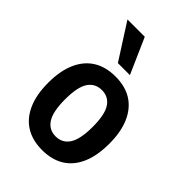

<svg xmlns="http://www.w3.org/2000/svg" viewBox="-221 -842 949 949"><g transform="rotate(45 253.5 -367.5)"><path d="M254 10Q186 10 138.5 -19.5Q91 -49 65.5 -106.5Q40 -164 40 -247Q40 -330 65.5 -387.5Q91 -445 138.5 -474.5Q186 -504 254 -504Q322 -504 369 -474.5Q416 -445 441.5 -387.5Q467 -330 467 -247Q467 -164 442 -106.5Q417 -49 369.5 -19.5Q322 10 254 10ZM253 -85Q300 -85 325 -123.5Q350 -162 350 -248Q350 -334 325 -371.5Q300 -409 254 -409Q207 -409 182 -371.5Q157 -334 157 -248Q157 -162 182 -123.5Q207 -85 253 -85ZM215 -559 96 -745H217L299 -559Z"/></g></svg>

Font: Nunito Sans 10pt Condensed
Style: Bold
Weight: 700
Width: 3
Designer: Vernon Adams
Foundry: Vernon Adams
Version: Version 3.101;gftools[0.9.27]